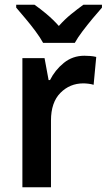

<svg xmlns="http://www.w3.org/2000/svg" viewBox="-20 -786 448 806"><path d="M334 -552Q345 -552 358.5 -551Q372 -550 384 -547L373 -430Q364 -433 351.5 -434.5Q339 -436 330 -436Q273 -436 233.5 -396Q194 -356 194 -280V0H74V-542H167L184 -450H190Q211 -492 248 -522Q285 -552 334 -552ZM161 -606Q149 -628 129 -655Q109 -682 87 -708Q65 -734 48 -754V-766H125Q148 -750 175.5 -727Q203 -704 227 -677Q252 -705 278.5 -726.5Q305 -748 330 -766H408V-754Q391 -735 369 -708.5Q347 -682 326.5 -655Q306 -628 294 -606Z"/></svg>

Font: Noto Sans Sinhala SemiCondensed SemiBold
Style: Regular
Weight: 600
Width: 4
Designer: Jelle Bosma - Monotype Design Team
Foundry: Monotype Imaging Inc.
Version: Version 2.006; ttfautohint (v1.8.4.7-5d5b)